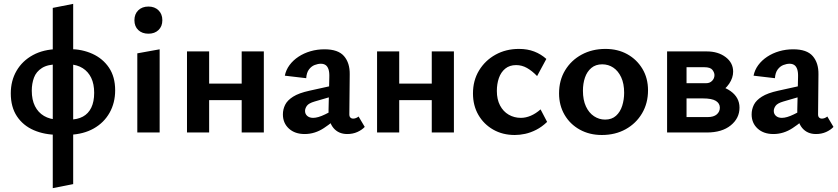

<svg xmlns="http://www.w3.org/2000/svg" viewBox="-20 -688 4349 997"><path d="M254 289V-647L360 -668V268ZM281 12Q211 12 155.5 -12Q100 -36 68 -84Q36 -132 36 -203Q36 -269 66 -320.5Q96 -372 151 -402Q206 -432 281 -433V-354Q228 -354 198 -335Q168 -316 156.5 -285Q145 -254 145 -217Q145 -170 161.5 -137Q178 -104 208.5 -86Q239 -68 281 -67ZM341 12V-67Q382 -67 410.5 -82.5Q439 -98 454 -129Q469 -160 469 -206Q469 -252 453.5 -284Q438 -316 409.5 -334Q381 -352 341 -354V-433Q406 -433 460 -408.5Q514 -384 546 -336.5Q578 -289 578 -219Q578 -154 549 -102.5Q520 -51 467 -21Q414 9 341 12Z M693 0V-411L809 -432V0ZM751 -513Q718 -513 698 -532Q678 -551 678 -583Q678 -615 698 -634.5Q718 -654 751 -654Q783 -654 803 -634.5Q823 -615 823 -583Q823 -551 803 -532Q783 -513 751 -513Z M1235 0V-421H1350V0ZM951 0V-421H1066V0ZM1006 -168V-254H1295V-168Z M1783 8Q1738 8 1711.5 -23.5Q1685 -55 1686 -116L1690 -286Q1691 -312 1686 -327.5Q1681 -343 1671 -350Q1661 -357 1646 -357Q1631 -357 1614 -350.5Q1597 -344 1584.5 -327.5Q1572 -311 1570 -282L1459 -295Q1465 -325 1483.5 -350Q1502 -375 1530 -393.5Q1558 -412 1592.5 -422Q1627 -432 1665 -432Q1736 -432 1766.5 -396.5Q1797 -361 1796 -302L1794 -94Q1794 -83 1799.5 -77.5Q1805 -72 1813 -72Q1821 -72 1828.5 -75Q1836 -78 1842 -83L1874 -29Q1859 -13 1835.5 -2.5Q1812 8 1783 8ZM1562 8Q1511 8 1480 -20.5Q1449 -49 1449 -94Q1449 -120 1460.5 -143.5Q1472 -167 1502 -186Q1532 -205 1587 -217L1750 -253L1755 -202L1614 -161Q1583 -152 1573.5 -138.5Q1564 -125 1564 -112Q1564 -96 1575.5 -86Q1587 -76 1606 -76Q1631 -76 1668 -94Q1705 -112 1751 -136L1753 -97Q1709 -54 1662 -23Q1615 8 1562 8Z M2222 0V-421H2337V0ZM1938 0V-421H2053V0ZM1993 -168V-254H2282V-168Z M2653 13Q2590 13 2541 -15Q2492 -43 2464 -91.5Q2436 -140 2436 -203Q2436 -270 2467.5 -322Q2499 -374 2553 -404Q2607 -434 2675 -434Q2719 -434 2754 -420.5Q2789 -407 2817 -382L2769 -293Q2743 -320 2716.5 -335Q2690 -350 2660 -350Q2626 -350 2603.5 -331.5Q2581 -313 2570.5 -282.5Q2560 -252 2560 -216Q2560 -172 2576.5 -140.5Q2593 -109 2621.5 -92.5Q2650 -76 2685 -76Q2710 -76 2736 -87Q2762 -98 2787 -120L2821 -55Q2794 -29 2764.5 -14Q2735 1 2707 7Q2679 13 2653 13Z M3105 13Q3041 13 2990.5 -15Q2940 -43 2911.5 -92Q2883 -141 2883 -203Q2883 -271 2914.5 -323Q2946 -375 3000.5 -404.5Q3055 -434 3124 -434Q3188 -434 3237.5 -406.5Q3287 -379 3316 -330.5Q3345 -282 3345 -219Q3345 -152 3314 -99.5Q3283 -47 3229 -17Q3175 13 3105 13ZM3122 -67Q3157 -67 3179 -87Q3201 -107 3211 -139Q3221 -171 3221 -206Q3221 -254 3205.5 -287Q3190 -320 3164.5 -337Q3139 -354 3107 -354Q3073 -354 3050.5 -335Q3028 -316 3017.5 -285Q3007 -254 3007 -217Q3007 -169 3022.5 -135.5Q3038 -102 3064.5 -84.5Q3091 -67 3122 -67Z M3444 0V-421H3650Q3709 -421 3748 -391.5Q3787 -362 3787 -316Q3787 -284 3766.5 -253.5Q3746 -223 3711.5 -204Q3677 -185 3634 -185L3653 -248Q3727 -248 3773.5 -215Q3820 -182 3820 -129Q3820 -74 3774.5 -37Q3729 0 3650 0ZM3545 -80H3654Q3686 -80 3702 -94Q3718 -108 3718 -129Q3718 -151 3697.5 -164Q3677 -177 3629 -177H3515V-256H3647Q3666 -256 3678 -268.5Q3690 -281 3690 -298Q3690 -311 3679.5 -325Q3669 -339 3637 -339H3545Z M4217 8Q4172 8 4145.5 -23.5Q4119 -55 4120 -116L4124 -286Q4125 -312 4120 -327.5Q4115 -343 4105 -350Q4095 -357 4080 -357Q4065 -357 4048 -350.5Q4031 -344 4018.5 -327.5Q4006 -311 4004 -282L3893 -295Q3899 -325 3917.5 -350Q3936 -375 3964 -393.5Q3992 -412 4026.5 -422Q4061 -432 4099 -432Q4170 -432 4200.5 -396.5Q4231 -361 4230 -302L4228 -94Q4228 -83 4233.5 -77.5Q4239 -72 4247 -72Q4255 -72 4262.5 -75Q4270 -78 4276 -83L4308 -29Q4293 -13 4269.5 -2.5Q4246 8 4217 8ZM3996 8Q3945 8 3914 -20.5Q3883 -49 3883 -94Q3883 -120 3894.5 -143.5Q3906 -167 3936 -186Q3966 -205 4021 -217L4184 -253L4189 -202L4048 -161Q4017 -152 4007.5 -138.5Q3998 -125 3998 -112Q3998 -96 4009.5 -86Q4021 -76 4040 -76Q4065 -76 4102 -94Q4139 -112 4185 -136L4187 -97Q4143 -54 4096 -23Q4049 8 3996 8Z"/></svg>

Font: Ysabeau
Style: Bold
Weight: 700
Designer: Christian Thalmann (Catharsis Fonts)
Version: Version 2.000;gftools[0.9.27.dev2+g8671c4b]